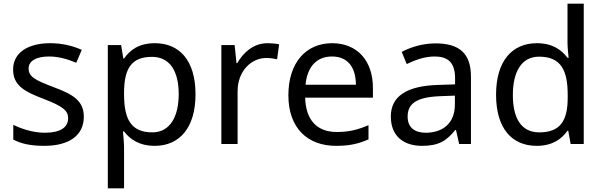

<svg xmlns="http://www.w3.org/2000/svg" viewBox="-20 -780 3267 1040"><path d="M434 -148C434 -234 375 -269 273 -307C170 -346 135 -364 135 -409C135 -449 174 -474 246 -474C298 -474 348 -459 393 -440L423 -510C373 -532 317 -546 252 -546C132 -546 51 -495 51 -404C51 -316 113 -284 217 -244C322 -204 349 -180 349 -140C349 -92 311 -61 222 -61C159 -61 94 -83 52 -104V-24C93 -2 145 10 220 10C351 10 434 -44 434 -148Z M819 -546C732 -546 684 -509 652 -463H648L636 -536H564V240H652V20C652 -5 648 -45 646 -68H652C683 -26 735 10 818 10C951 10 1039 -86 1039 -269C1039 -454 951 -546 819 -546ZM803 -472C902 -472 948 -392 948 -270C948 -150 902 -63 805 -63C688 -63 652 -137 652 -269V-286C654 -411 694 -472 803 -472Z M1429 -546C1354 -546 1299 -497 1265 -438H1261L1251 -536H1179V0H1267V-286C1267 -394 1340 -466 1423 -466C1441 -466 1464 -463 1481 -459L1492 -540C1474 -544 1449 -546 1429 -546Z M1779 -546C1637 -546 1542 -440 1542 -264C1542 -85 1647 10 1800 10C1873 10 1921 -1 1976 -25V-102C1920 -78 1872 -65 1804 -65C1697 -65 1636 -130 1633 -251H2000V-304C2000 -450 1916 -546 1779 -546ZM1778 -474C1867 -474 1907 -412 1908 -321H1635C1644 -417 1694 -474 1778 -474Z M2339 -545C2269 -545 2203 -524 2156 -499L2183 -433C2227 -454 2278 -474 2334 -474C2404 -474 2445 -444 2445 -355V-323L2354 -320C2179 -315 2097 -256 2097 -149C2097 -40 2169 10 2266 10C2356 10 2399 -17 2446 -76H2450L2467 0H2531V-365C2531 -490 2469 -545 2339 -545ZM2365 -259 2444 -262V-214C2444 -110 2376 -61 2286 -61C2228 -61 2188 -88 2188 -148C2188 -216 2231 -254 2365 -259Z M2887 10C2971 10 3022 -26 3054 -72H3058L3071 0H3142V-760H3054V-546C3054 -526 3058 -484 3060 -467H3054C3021 -511 2971 -546 2888 -546C2755 -546 2667 -451 2667 -267C2667 -83 2754 10 2887 10ZM2901 -63C2805 -63 2758 -137 2758 -265C2758 -392 2805 -473 2900 -473C3019 -473 3055 -399 3055 -266V-250C3055 -125 3014 -63 2901 -63Z"/></svg>

Font: Noto Sans Miao
Style: Regular
Weight: 400
Designer: Monotype Design Team
Foundry: Monotype Imaging Inc.
Version: Version 2.003